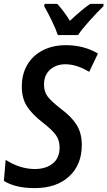

<svg xmlns="http://www.w3.org/2000/svg" viewBox="-21 -956 552 986"><path d="M-1 -27 8 -135Q82 -88 158 -88Q214 -88 249.5 -116Q285 -144 285 -199Q285 -236 266 -262.5Q247 -289 198 -327Q144 -369 117.5 -410Q91 -451 91 -512Q91 -575 119 -623Q147 -671 198.5 -697.5Q250 -724 318 -724Q410 -724 482 -681L437 -587Q373 -626 315 -626Q267 -626 236 -598Q205 -570 205 -522Q205 -485 224 -460Q243 -435 292 -397Q347 -356 373 -314Q399 -272 399 -211Q399 -110 334 -50Q269 10 157 10Q58 10 -1 -27ZM206 -924 208 -936H273Q306 -901 338 -849Q398 -906 442 -936H511L510 -924Q479 -894 438.5 -849Q398 -804 380 -776H276Q266 -806 245.5 -848.5Q225 -891 206 -924Z"/></svg>

Font: Noto Sans UI NarrowMedium
Style: Italic
Weight: 500
Width: 4
Italic angle: -12°
Designer: Monotype Design Team
Foundry: Monotype Imaging Inc.
Version: Version 1.001